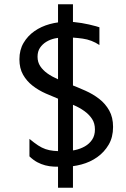

<svg xmlns="http://www.w3.org/2000/svg" viewBox="-20 -770 590 900"><path d="M252 110V-750H322V110ZM118 -119Q141 -100 158.5 -88.5Q176 -77 193.5 -71Q211 -65 231.5 -63Q252 -61 282 -61Q306 -61 331.5 -66.5Q357 -72 378 -84Q399 -96 412 -115.5Q425 -135 425 -163Q425 -192 411.5 -212.5Q398 -233 376 -249Q354 -265 325 -277.5Q296 -290 265 -302Q230 -316 195 -331.5Q160 -347 132.5 -368.5Q105 -390 88 -420Q71 -450 71 -492Q71 -536 90.5 -569Q110 -602 141.5 -624Q173 -646 213 -657Q253 -668 295 -668Q327 -668 362.5 -662Q398 -656 430 -647Q436 -645 441.5 -643.5Q447 -642 447 -641H446V-559Q410 -583 367.5 -589Q325 -595 283 -595Q260 -595 237.5 -590Q215 -585 197 -574Q179 -563 167.5 -546Q156 -529 156 -504Q156 -479 168.5 -460Q181 -441 202 -426Q223 -411 250.5 -399Q278 -387 308 -375Q344 -361 380 -345Q416 -329 445 -306.5Q474 -284 492 -252Q510 -220 510 -175Q510 -127 489.5 -92Q469 -57 436 -33.5Q403 -10 361.5 1Q320 12 278 12Q253 12 232 11Q211 10 192 5Q173 0 155 -9.5Q137 -19 118 -37Z"/></svg>

Font: Codetta
Style: Regular
Weight: 400
Italic angle: -11°
Designer: Ulrich Proeller
Foundry: PROSA GmbH
Version: Version 2.00;September 29, 2018;FontCreator 11.5.0.2427 64-b